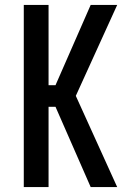

<svg xmlns="http://www.w3.org/2000/svg" viewBox="-20 -755 540 775"><path d="M76 0V-735H176V-411H204L346 -735H453L286 -368L453 0H346L204 -324H176V0Z"/></svg>

Font: Iosevka SS18 Semibold
Style: Regular
Weight: 600
Monospace: yes
Designer: Belleve Invis
Foundry: Belleve Invis
Version: Version 25.1.1; ttfautohint (v1.8.4)